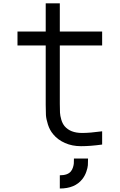

<svg xmlns="http://www.w3.org/2000/svg" viewBox="-20 -853 707 1134"><path d="M466.1 205.1Q422.5 260.4 333.3 260.4V182.3Q379.6 182.3 398.4 159.5Q406.9 149.1 411.1 135.4Q415.4 121.7 416 112Q416.7 102.2 416.7 83.3H500Q500 108.1 499 122.7Q498 137.4 489.9 161.1Q481.8 184.9 466.1 205.1ZM583.3 0.7Q513.7 10.4 458.3 10.4Q406.2 10.4 363.6 -8.5Q321 -27.3 294.3 -59.9Q273.4 -84.6 263 -117.8Q252.6 -151 251.3 -173.2Q250 -195.3 250 -234.4V-584.6H83.3V-666.7H250V-833.3H333.3V-666.7H583.3V-584.6H333.3V-240.9Q333.3 -205.1 334.3 -187.5Q335.3 -169.9 341.8 -147.1Q348.3 -124.3 361.3 -108.1Q395.2 -67.7 464.8 -67.7Q511.1 -67.7 583.3 -77.5Z"/></svg>

Font: Monoid
Style: Regular
Weight: 400
Width: 4
Monospace: yes
Designer: Andreas Larsen (@larsenwork)
Version: Version 0.61